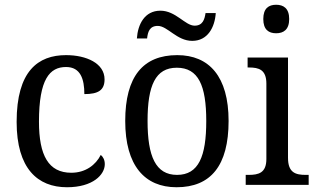

<svg xmlns="http://www.w3.org/2000/svg" viewBox="-20 -778 1331 808"><path d="M262 10C371 10 421 -43 421 -87C421 -105 414 -118 404 -126C383 -84 340 -51 280 -51C184 -51 144 -124 144 -266C144 -445 189 -496 258 -496C319 -496 335 -445 335 -382C393 -382 420 -398 420 -444C420 -512 343 -546 258 -546C140 -546 50 -479 50 -265C50 -69 138 10 262 10Z M789 -606C854 -606 884 -663 888 -723H845C841 -696 833 -670 799 -670C759 -670 720 -733 655 -733C589 -733 560 -676 556 -616H599C602 -643 609 -669 644 -669C685 -669 724 -606 789 -606ZM723 10C867 10 942 -81 942 -269C942 -456 860 -546 726 -546C582 -546 507 -456 507 -269C507 -81 589 10 723 10ZM725 -42C635 -42 601 -120 601 -269C601 -418 634 -493 724 -493C815 -493 848 -418 848 -269C848 -120 816 -42 725 -42Z M1142 -638C1173 -638 1197 -653 1197 -698C1197 -743 1173 -758 1142 -758C1111 -758 1088 -743 1088 -698C1088 -653 1111 -638 1142 -638ZM1014 0H1279V-42H1267C1224 -42 1192 -51 1192 -114V-536H1022V-494H1028C1069 -494 1101 -485 1101 -426V-109C1101 -50 1068 -42 1026 -42H1014Z"/></svg>

Font: Noto Serif Sinhala SemiCondensed
Style: Regular
Weight: 400
Width: 4
Designer: Jelle Bosma - Monotype Design Team
Foundry: Monotype Imaging Inc.
Version: Version 2.007